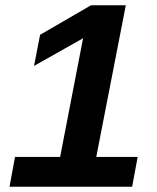

<svg xmlns="http://www.w3.org/2000/svg" viewBox="-20 -708 596 728"><path d="M16 0 37 -113H208L295 -563L109 -458L132 -576L325 -688H457L345 -113H502L481 0Z"/></svg>

Font: Libra Sans Modern
Style: Bold Italic
Weight: 700
Italic angle: -12°
Foundry: Stefan Peev, Context Ltd
Version: Version 1.000